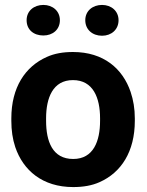

<svg xmlns="http://www.w3.org/2000/svg" viewBox="-20 -749 596 779"><path d="M26 -259C26 -220 31 -185 42 -152C74 -58 152 10 277 10C317 10 353 4 384 -10C472 -49 527 -134 527 -259V-269C527 -308 521 -343 510 -376C478 -470 401 -538 276 -538C236 -538 201 -532 170 -518C82 -479 26 -394 26 -269ZM88 -667C88 -628 117 -605 156 -605C194 -605 223 -629 223 -667C223 -704 194 -729 156 -729C118 -729 88 -705 88 -667ZM167 -259V-269C167 -351 194 -424 276 -424C358 -424 386 -352 386 -269V-259C386 -176 359 -104 277 -104C193 -104 167 -175 167 -259ZM326 -667C326 -629 355 -604 394 -604C432 -604 461 -629 461 -667C461 -704 432 -729 394 -729C356 -729 326 -705 326 -667Z"/></svg>

Font: Asimov Pro
Style: Bd
Weight: 700
Designer: Google
Version: Version 2.000980; 2014